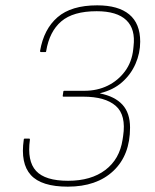

<svg xmlns="http://www.w3.org/2000/svg" viewBox="-20 -687 580 719"><path d="M234 12Q135 12 95.5 -31.5Q56 -75 69 -164Q69 -168 73 -168H88Q91 -168 91.5 -167Q92 -166 92 -164Q81 -84 115 -47Q149 -10 235 -10Q321 -10 374.5 -50.5Q428 -91 439 -164L441 -177Q453 -256 413.5 -290.5Q374 -325 292 -325H218Q214 -325 215 -329L217 -343Q217 -347 221 -347H296Q344 -347 383 -366Q422 -385 448 -420Q474 -455 479 -503L480 -513Q488 -578 453 -611.5Q418 -645 342 -645Q254 -645 209.5 -607Q165 -569 153 -496Q153 -492 150 -492H134Q130 -492 130 -496Q144 -578 195.5 -622.5Q247 -667 344 -667Q423 -667 464 -633Q505 -599 505 -531Q505 -488 487.5 -448Q470 -408 437 -379Q404 -350 355 -338V-337Q410 -326 438.5 -295Q467 -264 467 -209Q467 -106 404.5 -47Q342 12 234 12Z"/></svg>

Font: Sofia Sans Thin
Style: Italic
Weight: 250
Italic angle: -9°
Version: Version 4.100-B